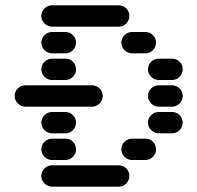

<svg xmlns="http://www.w3.org/2000/svg" viewBox="-20 -710 740 720"><path d="M135 -650Q135 -634 147 -622Q159 -610 175 -610H425Q442 -610 453.5 -622Q465 -634 465 -650Q465 -667 453.5 -678.5Q442 -690 425 -690H175Q159 -690 147 -678.5Q135 -667 135 -650ZM135 -550Q135 -534 147 -522Q159 -510 175 -510H225Q242 -510 253.5 -522Q265 -534 265 -550Q265 -567 253.5 -578.5Q242 -590 225 -590H175Q159 -590 147 -578.5Q135 -567 135 -550ZM435 -550Q435 -534 447 -522Q459 -510 475 -510H525Q542 -510 553.5 -522Q565 -534 565 -550Q565 -567 553.5 -578.5Q542 -590 525 -590H475Q459 -590 447 -578.5Q435 -567 435 -550ZM135 -450Q135 -434 147 -422Q159 -410 175 -410H225Q242 -410 253.5 -422Q265 -434 265 -450Q265 -467 253.5 -478.5Q242 -490 225 -490H175Q159 -490 147 -478.5Q135 -467 135 -450ZM535 -450Q535 -434 547 -422Q559 -410 575 -410H625Q642 -410 653.5 -422Q665 -434 665 -450Q665 -467 653.5 -478.5Q642 -490 625 -490H575Q559 -490 547 -478.5Q535 -467 535 -450ZM35 -350Q35 -334 47 -322Q59 -310 75 -310H325Q342 -310 353.5 -322Q365 -334 365 -350Q365 -367 353.5 -378.5Q342 -390 325 -390H75Q59 -390 47 -378.5Q35 -367 35 -350ZM535 -350Q535 -334 547 -322Q559 -310 575 -310H625Q642 -310 653.5 -322Q665 -334 665 -350Q665 -367 653.5 -378.5Q642 -390 625 -390H575Q559 -390 547 -378.5Q535 -367 535 -350ZM135 -250Q135 -234 147 -222Q159 -210 175 -210H225Q242 -210 253.5 -222Q265 -234 265 -250Q265 -267 253.5 -278.5Q242 -290 225 -290H175Q159 -290 147 -278.5Q135 -267 135 -250ZM535 -250Q535 -234 547 -222Q559 -210 575 -210H625Q642 -210 653.5 -222Q665 -234 665 -250Q665 -267 653.5 -278.5Q642 -290 625 -290H575Q559 -290 547 -278.5Q535 -267 535 -250ZM135 -150Q135 -134 147 -122Q159 -110 175 -110H225Q242 -110 253.5 -122Q265 -134 265 -150Q265 -167 253.5 -178.5Q242 -190 225 -190H175Q159 -190 147 -178.5Q135 -167 135 -150ZM435 -150Q435 -134 447 -122Q459 -110 475 -110H525Q542 -110 553.5 -122Q565 -134 565 -150Q565 -167 553.5 -178.5Q542 -190 525 -190H475Q459 -190 447 -178.5Q435 -167 435 -150ZM135 -50Q135 -34 147 -22Q159 -10 175 -10H425Q442 -10 453.5 -22Q465 -34 465 -50Q465 -67 453.5 -78.5Q442 -90 425 -90H175Q159 -90 147 -78.5Q135 -67 135 -50Z"/></svg>

Font: Matrix Sans Raster
Style: Regular
Weight: 400
Designer: Brad Neil
Version: Version 1.100